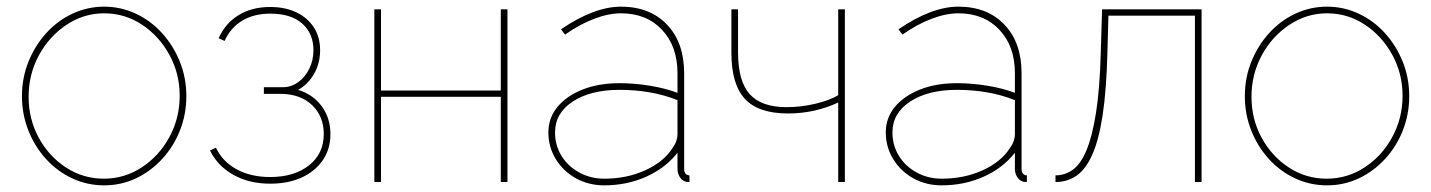

<svg xmlns="http://www.w3.org/2000/svg" viewBox="-20 -547 4301 577"><path d="M293 10Q242 10 197 -11Q152 -32 118 -69.5Q84 -107 65 -155.5Q46 -204 46 -258Q46 -313 65.5 -361.5Q85 -410 119 -447.5Q153 -485 198 -506Q243 -527 293 -527Q343 -527 388 -506Q433 -485 467 -447.5Q501 -410 520.5 -361.5Q540 -313 540 -258Q540 -204 521 -155.5Q502 -107 467.5 -69.5Q433 -32 388.5 -11Q344 10 293 10ZM66 -256Q66 -189 96.5 -133Q127 -77 178.5 -43.5Q230 -10 292 -10Q354 -10 406 -44Q458 -78 489 -135Q520 -192 520 -259Q520 -326 489 -382.5Q458 -439 406.5 -473Q355 -507 293 -507Q232 -507 180 -472.5Q128 -438 97 -381Q66 -324 66 -256Z M792 5Q729 5 681.5 -21.5Q634 -48 611 -95L629 -103Q649 -61 691.5 -38Q734 -15 792 -15Q864 -15 908.5 -50Q953 -85 953 -144Q953 -197 918.5 -230.5Q884 -264 825 -265H773V-285H831Q855 -285 876 -300Q897 -315 909.5 -340.5Q922 -366 922 -396Q922 -446 888.5 -476Q855 -506 792 -506Q743 -506 708 -485Q673 -464 655 -424L637 -432Q657 -477 697 -501.5Q737 -526 792 -526Q837 -526 870.5 -510Q904 -494 923 -465Q942 -436 942 -396Q942 -356 923.5 -324.5Q905 -293 876 -277Q921 -263 947 -227.5Q973 -192 973 -144Q973 -99 950 -65.5Q927 -32 886.5 -13.5Q846 5 792 5Z M1105 0V-519H1125V-275H1485V-519H1505V0H1485V-256H1125V0Z M1628 -149Q1628 -193 1655.5 -226Q1683 -259 1731 -278Q1779 -297 1842 -297Q1886 -297 1932.5 -289.5Q1979 -282 2016 -268V-327Q2016 -408 1969.5 -457.5Q1923 -507 1846 -507Q1809 -507 1765.5 -490.5Q1722 -474 1678 -443L1666 -459Q1716 -493 1761 -510Q1806 -527 1846 -527Q1933 -527 1984.5 -473Q2036 -419 2036 -327V-40Q2036 -30 2040.5 -25Q2045 -20 2052 -20V0Q2046 0 2043 -0.5Q2040 -1 2038 -2Q2028 -6 2022 -16.5Q2016 -27 2016 -40V-88Q1980 -42 1922 -16Q1864 10 1796 10Q1749 10 1711 -11Q1673 -32 1650.5 -68.5Q1628 -105 1628 -149ZM2001 -102Q2009 -113 2012.5 -123.5Q2016 -134 2016 -143V-246Q1976 -262 1932.5 -269.5Q1889 -277 1842 -277Q1755 -277 1701.5 -242Q1648 -207 1648 -149Q1648 -110 1667.5 -78.5Q1687 -47 1721 -28.5Q1755 -10 1796 -10Q1863 -10 1918.5 -35Q1974 -60 2001 -102Z M2499 0V-239Q2465 -223 2427 -214.5Q2389 -206 2348 -206Q2259 -206 2218.5 -250Q2178 -294 2178 -388V-519H2198V-390Q2198 -303 2233 -264Q2268 -225 2344 -225Q2388 -225 2431.5 -235.5Q2475 -246 2499 -261V-519H2519V0Z M2642 -149Q2642 -193 2669.5 -226Q2697 -259 2745 -278Q2793 -297 2856 -297Q2900 -297 2946.5 -289.5Q2993 -282 3030 -268V-327Q3030 -408 2983.5 -457.5Q2937 -507 2860 -507Q2823 -507 2779.5 -490.5Q2736 -474 2692 -443L2680 -459Q2730 -493 2775 -510Q2820 -527 2860 -527Q2947 -527 2998.5 -473Q3050 -419 3050 -327V-40Q3050 -30 3054.5 -25Q3059 -20 3066 -20V0Q3060 0 3057 -0.5Q3054 -1 3052 -2Q3042 -6 3036 -16.5Q3030 -27 3030 -40V-88Q2994 -42 2936 -16Q2878 10 2810 10Q2763 10 2725 -11Q2687 -32 2664.5 -68.5Q2642 -105 2642 -149ZM3015 -102Q3023 -113 3026.5 -123.5Q3030 -134 3030 -143V-246Q2990 -262 2946.5 -269.5Q2903 -277 2856 -277Q2769 -277 2715.5 -242Q2662 -207 2662 -149Q2662 -110 2681.5 -78.5Q2701 -47 2735 -28.5Q2769 -10 2810 -10Q2877 -10 2932.5 -35Q2988 -60 3015 -102Z M3152 0V-20Q3180 -20 3203.5 -36.5Q3227 -53 3244.5 -94Q3262 -135 3273.5 -206.5Q3285 -278 3288 -388L3292 -519H3591V0H3571V-500H3311L3308 -388Q3305 -275 3293.5 -200Q3282 -125 3262 -81Q3242 -37 3214.5 -18.5Q3187 0 3152 0Z M3968 10Q3917 10 3872 -11Q3827 -32 3793 -69.5Q3759 -107 3740 -155.5Q3721 -204 3721 -258Q3721 -313 3740.5 -361.5Q3760 -410 3794 -447.5Q3828 -485 3873 -506Q3918 -527 3968 -527Q4018 -527 4063 -506Q4108 -485 4142 -447.5Q4176 -410 4195.5 -361.5Q4215 -313 4215 -258Q4215 -204 4196 -155.5Q4177 -107 4142.5 -69.5Q4108 -32 4063.5 -11Q4019 10 3968 10ZM3741 -256Q3741 -189 3771.5 -133Q3802 -77 3853.5 -43.5Q3905 -10 3967 -10Q4029 -10 4081 -44Q4133 -78 4164 -135Q4195 -192 4195 -259Q4195 -326 4164 -382.5Q4133 -439 4081.5 -473Q4030 -507 3968 -507Q3907 -507 3855 -472.5Q3803 -438 3772 -381Q3741 -324 3741 -256Z"/></svg>

Font: Raleway Thin
Style: Regular
Weight: 100
Designer: Matt McInerney, Pablo Impallari, Rodrigo Fuenzalida
Foundry: Matt McInerney, Pablo Impallari, Rodrigo Fuenzalida
Version: Version 4.026